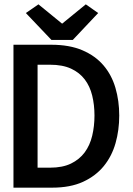

<svg xmlns="http://www.w3.org/2000/svg" viewBox="-20 -864 611 884"><path d="M153 -92H210Q268 -92 307 -111Q346 -130 370 -162.5Q394 -195 404.5 -239Q415 -283 415 -332Q415 -381 404.5 -424Q394 -467 370 -498.5Q346 -530 307 -548Q268 -566 210 -566H153ZM42 0V-658H216Q300 -658 359.5 -632.5Q419 -607 456.5 -563Q494 -519 511.5 -459.5Q529 -400 529 -332Q529 -265 512 -205Q495 -145 458 -99.5Q421 -54 362.5 -27Q304 0 220 0ZM266 -755 375 -844 432 -804 315 -680H217L99 -804L157 -844Z"/></svg>

Font: Codetta
Style: Bold
Weight: 700
Designer: Ulrich Proeller
Foundry: PROSA GmbH
Version: Version 2.00;September 29, 2018;FontCreator 11.5.0.2427 64-b